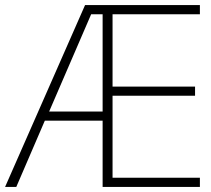

<svg xmlns="http://www.w3.org/2000/svg" viewBox="-21 -734 828 754"><path d="M764 0V-36H421V-358H745V-394H421V-678H764V-714H313L-1 0H43L155 -260H382V0ZM172 -296 337 -678H382V-296Z"/></svg>

Font: Noto Sans Myanmar UI ExtraLight
Style: Regular
Weight: 200
Designer: Monotype Design Team
Foundry: Monotype Imaging Inc.
Version: Version 2.103